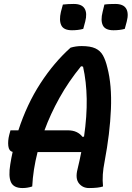

<svg xmlns="http://www.w3.org/2000/svg" viewBox="-20 -943 666 971"><path d="M143 0Q119 8 94 8Q49 8 35.5 -21.5Q22 -51 32 -112Q37 -144 44 -175Q25 -179 22 -205Q19 -231 27 -262L33 -284H73Q116 -416 184.5 -521.5Q253 -627 337 -702Q364 -710 393 -710Q437 -710 462 -698.5Q487 -687 500.5 -663Q514 -639 523 -601Q546 -513 541 -391Q536 -269 509 -126Q502 -91 500 -61Q498 -31 501 0Q489 4 471.5 6Q454 8 430 8Q398 8 379 -16Q360 -40 372 -87Q383 -132 391 -174H170Q147 -84 143 0ZM321 -284Q349 -284 367.5 -275Q386 -266 397 -251L405 -252Q420 -356 418.5 -443Q417 -530 400 -606L390 -608Q327 -531 281 -448.5Q235 -366 205 -284ZM298 -920Q325 -923 353 -923Q394 -923 408 -899.5Q422 -876 411 -834L401 -797Q376 -790 344 -790Q302 -790 290 -815Q278 -840 288 -883ZM508 -920Q522 -922 536.5 -922.5Q551 -923 563 -923Q604 -923 618 -899.5Q632 -876 621 -834L611 -797Q586 -790 554 -790Q512 -790 500 -815Q488 -840 499 -883Z"/></svg>

Font: Recursive Mn Csl St SmB
Style: Italic
Weight: 600
Italic angle: -15°
Monospace: yes
Version: Version 1.079;hotconv 1.0.112;makeotfexe 2.5.65598; ttfautoh